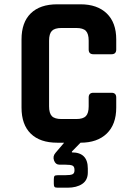

<svg xmlns="http://www.w3.org/2000/svg" viewBox="-20 -663 640 892"><path d="M498 -411H414Q392 -411 392 -433V-474Q392 -506 379 -519.5Q366 -533 334 -533H266Q234 -533 221 -519.5Q208 -506 208 -474V-169Q208 -137 221 -123.5Q234 -110 266 -110H334Q366 -110 379 -123.5Q392 -137 392 -169V-210Q392 -232 414 -232H498Q520 -232 520 -210V-163Q520 -85 476 -42.5Q432 0 354 0L314 41V45Q388 45 388 120V138Q388 174 362 191.5Q336 209 294 209H248Q236 209 233 205Q230 201 230 190V171Q230 159 233 155Q236 151 248 151H282Q308 151 317 146.5Q326 142 326 129V126Q326 111 317 106.5Q308 102 282 102H256Q238 102 231 82.5Q224 63 238 47L278 0H246Q166 0 123 -42Q80 -84 80 -163V-480Q80 -559 123 -601Q166 -643 246 -643H354Q432 -643 476 -600.5Q520 -558 520 -480V-433Q520 -411 498 -411Z"/></svg>

Font: RajdhaniMono
Style: Bold
Weight: 700
Monospace: yes
Designer: Satya Rajpurohit, Jyotish Sonowal
Foundry: Indian Type Foundry
Version: Version 1.201;PS 1.0;hotconv 1.0.78;makeotf.lib2.5.61930; tt